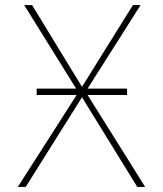

<svg xmlns="http://www.w3.org/2000/svg" viewBox="-20 -734 640 754"><path d="M50 0 281 -361H124V-386H279L75 -714H106L302 -393L502 -714H532L324 -386H479V-361H324L550 0H519L302 -352L81 0Z"/></svg>

Font: Noto Sans Mono Thin
Style: Regular
Weight: 100
Designer: Monotype Design Team
Foundry: Monotype Imaging Inc.
Version: Version 2.014